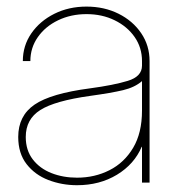

<svg xmlns="http://www.w3.org/2000/svg" viewBox="-20 -543 530 571"><path d="M209 7.8Q164.1 7.8 124 -7.6Q84 -22.9 59.1 -54.9Q34.2 -86.9 34.2 -135.7Q34.2 -198.7 82.8 -231.9Q131.3 -265.1 248 -280.3Q317.4 -289.6 359.9 -302.5Q402.3 -315.4 402.3 -347.7V-361.3Q402.3 -401.4 380.4 -432.9Q358.4 -464.4 321 -482.7Q283.7 -501 237.3 -501Q190.9 -501 152.8 -482.7Q114.7 -464.4 92.5 -432.6Q70.3 -400.9 70.3 -361.3H47.9Q47.9 -407.2 73.2 -443.8Q98.6 -480.5 141.6 -502Q184.6 -523.4 237.3 -523.4Q290 -523.4 332.5 -502.2Q375 -481 399.9 -444.3Q424.8 -407.7 424.8 -361.3V0H402.3V-106.4H401.4Q379.4 -54.7 327.9 -23.4Q276.4 7.8 209 7.8ZM209 -14.6Q261.7 -14.6 305.7 -36.9Q349.6 -59.1 376 -103.5Q402.3 -147.9 402.3 -213.9V-301.8Q380.9 -283.2 346.2 -274.9Q311.5 -266.6 248 -257.8Q143.1 -243.2 99.9 -215.8Q56.6 -188.5 56.6 -135.7Q56.6 -96.2 77.4 -69.1Q98.1 -42 132.8 -28.3Q167.5 -14.6 209 -14.6Z"/></svg>

Font: Inter Display Thin
Style: Regular
Weight: 100
Designer: Rasmus Andersson
Foundry: rsms
Version: Version 4.000;git-a52131595